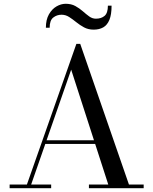

<svg xmlns="http://www.w3.org/2000/svg" viewBox="-20 -997 812 1017"><path d="M216 -234.5V-254H540V-234.5ZM405 -764.5 663 -19.5H741V0H451V-19.5H553.5L357 -628L145 -19.5H251V0H31V-19.5H122.5L384.5 -764.5ZM476 -840Q447.5 -840 425.2 -852Q403 -864 384 -879.5Q365 -895 346.2 -907Q327.5 -919 306 -919Q281 -919 262 -904Q243 -889 243 -850H223Q223 -892.5 239 -920.8Q255 -949 279.2 -963Q303.5 -977 328 -977Q357.5 -977 379.2 -965Q401 -953 418.5 -937.5Q436 -922 452.5 -910Q469 -898 488 -898Q516.5 -898 534 -913Q551.5 -928 551.5 -967H571Q571 -919.5 559.5 -891.8Q548 -864 526.8 -852Q505.5 -840 476 -840Z"/></svg>

Font: Bodoni Moda 11pt
Style: Regular
Weight: 400
Version: Version 2.004